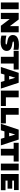

<svg xmlns="http://www.w3.org/2000/svg" viewBox="2858 -3502 651 6408"><g transform="rotate(90 3184.0 -297.5)"><path d="M61 0V-595H286.5V0Z M408.5 0V-595H629.5L881 -262.5H852V-595H1059.5V0H839L587.5 -332.5H616V0Z M1382 8Q1321.5 8 1266.8 0.8Q1212 -6.5 1168.5 -17.5V-184Q1201.5 -175.5 1239.8 -169.2Q1278 -163 1314.2 -159.8Q1350.5 -156.5 1378.5 -156.5Q1416 -156.5 1434.5 -159.2Q1453 -162 1459 -167.5Q1465 -173 1465 -180Q1465 -186 1461 -191.2Q1457 -196.5 1444.2 -201Q1431.5 -205.5 1405 -210.5L1344 -221Q1241.5 -239.5 1194.5 -285.5Q1147.5 -331.5 1147.5 -403Q1147.5 -459.5 1180.2 -504.8Q1213 -550 1285.2 -576.5Q1357.5 -603 1475 -603Q1520.5 -603 1563.8 -598.8Q1607 -594.5 1641.5 -588V-421.5Q1603 -429.5 1561 -434.5Q1519 -439.5 1475 -439.5Q1425.5 -439.5 1401.5 -435.8Q1377.5 -432 1370 -426Q1362.5 -420 1362.5 -413.5Q1362.5 -405.5 1370.8 -400Q1379 -394.5 1412 -387.5L1472.5 -377Q1544.5 -364 1590.2 -340.5Q1636 -317 1658 -280.5Q1680 -244 1680 -192.5Q1680 -136 1647.2 -90.8Q1614.5 -45.5 1548.5 -18.8Q1482.5 8 1382 8Z M1875 0V-427.5H1676V-595H2300V-427.5H2101V0Z M2214.5 0 2410.5 -595H2740.5L2936 0H2716L2564.5 -512.5H2583.5L2432.5 0ZM2409.5 -120 2459 -277H2690.5L2739.5 -120Z M3003 0V-595H3228.5V-168H3517V0Z M3584 0V-595H3809.5V-168H4098V0Z M4110 0 4306 -595H4636L4831.5 0H4611.5L4460 -512.5H4479L4328 0ZM4305 -120 4354.5 -277H4586L4635 -120Z M4945.5 0V-427.5H4746.5V-595H5370.5V-427.5H5171.5V0Z M5440 0V-595H5665.5V0Z M5787.5 0V-595H6323V-439.5H6007V-155.5H6327V0ZM5906.5 -224V-379.5H6277V-224Z"/></g></svg>

Font: Encode Sans SC SemiExpanded Black
Style: Regular
Weight: 900
Width: 6
Designer: Multiple Designers
Foundry: Impallari Type
Version: Version 3.002